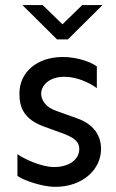

<svg xmlns="http://www.w3.org/2000/svg" viewBox="-20 -723 458 758"><path d="M205.1 -567.4H248L384.8 -703.1H304.7L226.6 -627L148.4 -703.1H68.4ZM228.5 -498C124 -498 56.6 -436.5 56.6 -353.5C56.6 -297.9 75.2 -252.9 150.4 -224.6L222.7 -198.2C268.6 -181.6 293 -166 293 -134.8C293 -94.7 254.9 -63.5 193.4 -63.5C144.5 -63.5 76.2 -94.7 48.8 -114.3V-28.3C71.3 -12.7 142.6 14.6 199.2 14.6C304.7 14.6 378.9 -52.7 378.9 -134.8C378.9 -190.4 347.7 -233.4 284.2 -255.9L202.1 -285.2C158.2 -300.8 142.6 -329.1 142.6 -353.5C142.6 -384.8 172.9 -419.9 234.4 -419.9C284.2 -419.9 335 -395.5 362.3 -375V-460.9C339.8 -477.5 286.1 -498 228.5 -498Z"/></svg>

Font: Sen-gleads
Style: Regular
Weight: 400
Designer: Kosal Sen, Philatype
Foundry: Philatype
Version: Version 1.004; ttfautohint (v1.8.3)